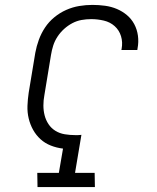

<svg xmlns="http://www.w3.org/2000/svg" viewBox="-20 -763 640 783"><path d="M367 0H133L132 -58H220L237 -157Q211 -160 187 -169.5Q163 -179 145 -195.5Q127 -212 115 -233.5Q103 -255 97 -280Q91 -305 92 -331.5Q93 -358 97 -385L124 -548Q129 -575 138.5 -601Q148 -627 163.5 -650.5Q179 -674 201.5 -692.5Q224 -711 250 -722.5Q276 -734 303 -738.5Q330 -743 357 -743Q383 -743 408.5 -739.5Q434 -736 456.5 -726.5Q479 -717 497.5 -701.5Q516 -686 527.5 -664.5Q539 -643 542.5 -617.5Q546 -592 541 -566L540 -559H475L476 -564Q481 -591 473.5 -615.5Q466 -640 447.5 -656.5Q429 -673 403.5 -679Q378 -685 352 -685Q332 -685 312.5 -681.5Q293 -678 275 -668.5Q257 -659 241.5 -645Q226 -631 214.5 -613.5Q203 -596 197 -577Q191 -558 188 -539L161 -375Q157 -354 157 -333Q157 -312 162 -292.5Q167 -273 178 -256.5Q189 -240 206 -229.5Q223 -219 244 -215.5Q265 -212 286 -212Q292 -212 298.5 -212Q305 -212 312 -213L286 -58H366Z"/></svg>

Font: Iosevka HT Light Extended
Style: Italic
Weight: 300
Width: 7
Italic angle: -9°
Monospace: yes
Designer: Belleve Invis
Foundry: Belleve Invis
Version: Version 32.3.0; ttfautohint (v1.8.4)